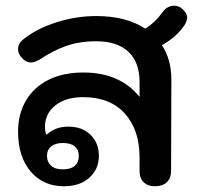

<svg xmlns="http://www.w3.org/2000/svg" viewBox="-20 -640 701 670"><path d="M633 -579Q633 -565 621 -548Q608 -530 591 -514.5Q574 -499 545 -482Q578 -433 578 -362L577 -43Q577 -18 562 -4Q547 10 521 10Q496 10 481.5 -4Q467 -18 467 -43V-91Q467 -187 415.5 -244Q364 -301 270 -301Q210 -301 173.5 -272.5Q137 -244 137 -197Q137 -182 141 -170H142Q159 -184 176.5 -191Q194 -198 219 -198Q267 -198 296 -169.5Q325 -141 325 -96Q325 -50 292 -20Q259 10 203 10Q131 10 87 -41.5Q43 -93 43 -181Q43 -241 70 -288Q97 -335 148.5 -361Q200 -387 271 -387Q398 -387 467 -302V-354Q467 -423 428 -459.5Q389 -496 316 -496Q257 -496 210.5 -479.5Q164 -463 118 -432Q101 -422 88 -422Q69 -422 54 -441Q43 -453 43 -469Q43 -489 63 -504Q108 -540 176.5 -562Q245 -584 316 -584Q420 -584 487 -540Q522 -562 547 -597Q563 -620 588 -620Q602 -620 614 -611Q633 -595 633 -579ZM144 -96Q144 -75 158 -62Q172 -49 199 -49Q227 -49 241 -61.5Q255 -74 255 -96Q255 -117 241 -129Q227 -141 199 -141Q173 -141 158.5 -129Q144 -117 144 -96Z"/></svg>

Font: Kodchasan SemiBold
Style: Regular
Weight: 600
Version: Version 1.000; ttfautohint (v1.6)